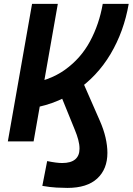

<svg xmlns="http://www.w3.org/2000/svg" viewBox="-20 -713 669 968"><path d="M104 -162.1 110.4 -288.1Q229 -304.7 308.3 -361.8Q387.7 -418.9 433.8 -504.6Q480 -590.3 498 -693.4H628.9Q605 -554.7 537.4 -440.7Q469.7 -326.7 360.8 -253.2Q252 -179.7 104 -162.1ZM19.5 0 141.6 -693.4H271.5L149.4 0ZM319.8 234.4Q296.9 234.4 264.9 232.7Q232.9 231 193.4 224.1L217.8 99.1Q265.1 108.9 293.5 108.9Q336.9 108.9 358.9 90.6Q380.9 72.3 380.9 36.6Q380.9 15.1 374.5 -8.5Q368.2 -32.2 357.4 -58.1L278.8 -251.5L391.6 -313.5L483.4 -104Q502.4 -61 512 -19.8Q521.5 21.5 521.5 57.6Q521.5 139.6 470.2 187Q418.9 234.4 319.8 234.4Z"/></svg>

Font: Cascadia Code PL
Style: Italic
Weight: 400
Italic angle: -10°
Monospace: yes
Designer: Aaron Bell
Foundry: Saja Typeworks
Version: Version 2404.023